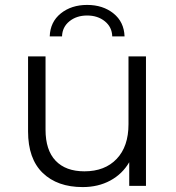

<svg xmlns="http://www.w3.org/2000/svg" viewBox="-20 -755 713 780"><path d="M232 -607H182Q184 -666 227 -700.5Q270 -735 334 -735Q398 -735 441 -700.5Q484 -666 486 -607H436Q435 -645 406 -668.5Q377 -692 334 -692Q291 -692 262 -668.5Q233 -645 232 -607ZM502 -526H573V0H505V-96Q477 -48 428 -21.5Q379 5 316 5Q213 5 153.5 -52.5Q94 -110 94 -221V-526H165V-228Q165 -145 206 -102Q247 -59 323 -59Q406 -59 454 -109.5Q502 -160 502 -250Z"/></svg>

Font: Montserrat Alternates
Style: Regular
Weight: 400
Designer: Julieta Ulanovsky
Foundry: Julieta Ulanovsky
Version: Version 7.200;PS 007.200;hotconv 1.0.88;makeotf.lib2.5.64775